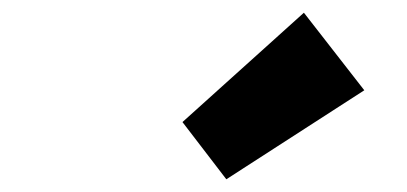

<svg xmlns="http://www.w3.org/2000/svg" viewBox="-20 -860 640 302"><path d="M336 -578 267 -668 458 -840 553 -718Z"/></svg>

Font: TypoPRO Source Code Pro
Style: Italic
Weight: 900
Italic angle: -11°
Monospace: yes
Designer: Paul D. Hunt, Teo Tuominen
Foundry: Adobe Systems Incorporated
Version: Version 1.030;PS 1.0;hotconv 1.0.84;makeotf.lib2.5.63406